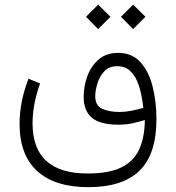

<svg xmlns="http://www.w3.org/2000/svg" viewBox="-20 -564 742 809"><path d="M489.7 -493.2 541 -544.4 592.8 -493.2 541 -441.4ZM342.3 -493.2 393.6 -544.4 445.3 -493.2 393.6 -441.4ZM148.9 -212.4Q117.2 -124 117.2 -44.4Q117.2 167 349.1 167Q439.9 167 492.2 140.9Q544.4 114.7 566.9 64.5Q589.4 14.2 590.3 -58.1Q563.5 -50.3 537.4 -44.4Q511.2 -38.6 479 -38.6Q401.9 -38.6 367.2 -67.9Q332.5 -97.2 332.5 -155.8Q332.5 -201.7 348.4 -244.1Q364.3 -286.6 396.5 -314Q428.7 -341.3 477.5 -341.3Q536.1 -341.3 571.5 -302.2Q606.9 -263.2 623 -199.5Q639.2 -135.7 639.2 -61.5Q639.2 85.4 568.1 155Q497.1 224.6 352.1 224.6Q210.9 224.6 136.7 156.7Q62.5 88.9 62.5 -42Q62.5 -135.3 100.1 -232.4ZM584 -109.4Q581.1 -134.8 575.2 -165Q569.3 -195.3 557.6 -222.7Q545.9 -250 525.6 -267.6Q505.4 -285.2 474.1 -285.2Q439 -285.2 418.7 -262.7Q398.4 -240.2 389.9 -210.4Q381.3 -180.7 381.3 -159.2Q381.3 -119.1 410.4 -105.7Q439.5 -92.3 481.9 -92.3Q507.8 -92.3 533.9 -97.4Q560.1 -102.5 584 -109.4Z"/></svg>

Font: Vazir Thin
Style: Thin
Weight: 100
Designer: Saber Rastikerdar
Foundry: Saber Rastikerdar
Version: Version 30.0.0